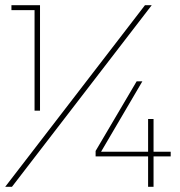

<svg xmlns="http://www.w3.org/2000/svg" viewBox="-34 -719 693 739"><path d="M10 -699H120V-293H99V-680H10ZM492 -406H514L355 -135H536V-261H557V-135H623V-117H557V0H536V-117H334V-138ZM524 -699H550L12 0H-14Z"/></svg>

Font: TypoPRO Montserrat
Style: Regular
Weight: 250
Designer: Julieta Ulanovsky
Foundry: Julieta Ulanovsky
Version: Version 6.001